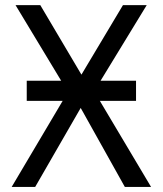

<svg xmlns="http://www.w3.org/2000/svg" viewBox="-20 -734 640 754"><path d="M372.1 -337.9 573.2 0H470.2L296.9 -310.1L118.2 0H25.9L226.1 -337.9H85V-417H220.2L41 -713.9H138.2L299.8 -440.9L462.9 -713.9H556.2L375 -417H514.2V-337.9Z"/></svg>

Font: Apple Sans Adjectives
Style: Regular
Weight: 400
Monospace: yes
Foundry: Apple Sans Adjectives
Version: Version 0.01